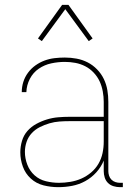

<svg xmlns="http://www.w3.org/2000/svg" viewBox="-20 -766 540 794"><path d="M221 8Q190 8 160 0.5Q130 -7 107.5 -27.5Q85 -48 74.5 -77Q64 -106 64 -136Q64 -160 71 -183.5Q78 -207 93.5 -224.5Q109 -242 130 -253.5Q151 -265 174 -272Q197 -279 220.5 -281Q244 -283 268 -283H409V-345Q409 -366 405 -388Q401 -410 392 -429.5Q383 -449 367.5 -465.5Q352 -482 332.5 -492Q313 -502 291.5 -506Q270 -510 248 -510Q220 -510 192 -504Q164 -498 140.5 -482Q117 -466 103.5 -440Q90 -414 89 -385H70Q70 -407 76.5 -427.5Q83 -448 96 -465.5Q109 -483 126.5 -495.5Q144 -508 164 -515.5Q184 -523 205.5 -525.5Q227 -528 248 -528Q273 -528 297 -523.5Q321 -519 342.5 -508Q364 -497 381.5 -479Q399 -461 409.5 -439Q420 -417 424 -393Q428 -369 428 -345V-58Q428 -49 431 -39.5Q434 -30 441 -23Q448 -16 457.5 -13Q467 -10 476 -10H488V8H476Q463 8 449.5 4Q436 0 426.5 -9.5Q417 -19 413 -32Q409 -45 409 -58V-102Q398 -75 378 -53Q358 -31 332.5 -17Q307 -3 278.5 2.5Q250 8 221 8ZM224 -10Q247 -10 271 -14Q295 -18 316.5 -27.5Q338 -37 356.5 -52.5Q375 -68 387 -88.5Q399 -109 404 -132.5Q409 -156 409 -180V-265H268Q247 -265 226 -263.5Q205 -262 184.5 -256Q164 -250 145 -240.5Q126 -231 111.5 -215.5Q97 -200 90 -179.5Q83 -159 83 -138Q83 -111 93 -85Q103 -59 123 -41Q143 -23 170 -16.5Q197 -10 224 -10ZM153 -596 137 -607 237 -746H263L363 -607L347 -596L250 -728Z"/></svg>

Font: Iosevka SS18 Thin
Style: Regular
Weight: 100
Monospace: yes
Designer: Belleve Invis
Foundry: Belleve Invis
Version: Version 25.1.1; ttfautohint (v1.8.4)